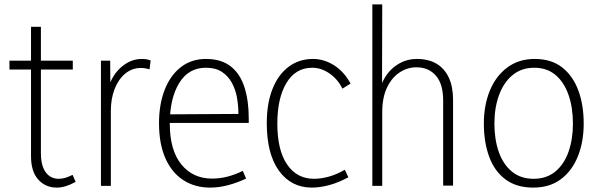

<svg xmlns="http://www.w3.org/2000/svg" viewBox="-20 -845 2718 873"><path d="M238 8Q187 8 154 -28.5Q121 -65 121 -135V-723H166V-149Q166 -91 188 -61.5Q210 -32 247 -32Q262 -32 277 -36.5Q292 -41 310 -50L324 -18Q300 -5 279 1.5Q258 8 238 8ZM23 -529V-569H311V-529Z M439 0V-569H481L482 -423H467Q482 -494 526.5 -535.5Q571 -577 625 -577Q635 -577 645 -575.5Q655 -574 665 -570L660 -530Q639 -536 621 -536Q580 -536 549 -510Q518 -484 501 -440Q484 -396 484 -340V0Z M936 8Q866 8 813.5 -26Q761 -60 732 -125.5Q703 -191 703 -285Q703 -370 728.5 -436Q754 -502 802 -539.5Q850 -577 916 -577Q987 -577 1030 -542.5Q1073 -508 1092 -447Q1111 -386 1111 -308V-286H729V-325L1064 -327Q1064 -364 1057.5 -401Q1051 -438 1034 -469Q1017 -500 988.5 -518.5Q960 -537 916 -537Q837 -537 794.5 -467Q752 -397 752 -283Q752 -162 804.5 -97.5Q857 -33 944 -33Q979 -33 1013 -41.5Q1047 -50 1084 -68L1099 -33Q1056 -13 1015 -2.5Q974 8 936 8Z M1398 8Q1304 8 1248.5 -68.5Q1193 -145 1193 -285Q1193 -375 1219 -440.5Q1245 -506 1292.5 -541.5Q1340 -577 1403 -577Q1453 -577 1498.5 -548.5Q1544 -520 1574 -465L1537 -442Q1515 -486 1477.5 -511.5Q1440 -537 1400 -537Q1324 -537 1282.5 -468Q1241 -399 1241 -283Q1241 -162 1285.5 -97Q1330 -32 1408 -32Q1439 -32 1474 -41.5Q1509 -51 1548 -73L1564 -39Q1518 -14 1475.5 -3Q1433 8 1398 8Z M1995 -1V-388Q1995 -463 1962 -501Q1929 -539 1873 -539Q1833 -539 1797.5 -516Q1762 -493 1740 -447.5Q1718 -402 1718 -335V0H1673V-825H1718L1717 -423H1701Q1723 -501 1770 -539Q1817 -577 1875 -577Q1928 -577 1964.5 -555.5Q2001 -534 2020.5 -492.5Q2040 -451 2040 -391V-1Z M2585 -283Q2585 -356 2565 -413.5Q2545 -471 2506 -504Q2467 -537 2409 -537Q2351 -537 2310.5 -503.5Q2270 -470 2249 -412.5Q2228 -355 2228 -283Q2228 -211 2248 -154Q2268 -97 2308 -64.5Q2348 -32 2406 -32Q2465 -32 2505 -65Q2545 -98 2565 -155Q2585 -212 2585 -283ZM2634 -283Q2634 -200 2607.5 -134Q2581 -68 2530 -30Q2479 8 2405 8Q2328 8 2278 -29.5Q2228 -67 2204 -133Q2180 -199 2180 -283Q2180 -367 2207.5 -433.5Q2235 -500 2287 -538.5Q2339 -577 2411 -577Q2487 -577 2536 -538.5Q2585 -500 2609.5 -434Q2634 -368 2634 -283Z"/></svg>

Font: Yaldevi ExtraLight
Style: Regular
Weight: 200
Designer: Sol Matas, Rajitha Manaperi, Kosala Senevirathne
Foundry: Mooniak
Version: Version 1.100